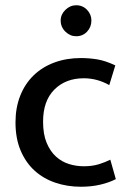

<svg xmlns="http://www.w3.org/2000/svg" viewBox="-20 -701 490 731"><path d="M299 -68Q331 -68 355.5 -75.5Q380 -83 400 -93L421 -19Q396 -6 362 2Q328 10 288 10Q236 10 190.5 -5.5Q145 -21 111.5 -51.5Q78 -82 58.5 -128Q39 -174 39 -235Q39 -291 57 -336.5Q75 -382 108 -414Q141 -446 187 -463Q233 -480 288 -480Q319 -480 350 -475Q381 -470 419 -452L396 -377Q350 -403 299 -403Q230 -403 187 -360Q144 -317 144 -238Q144 -190 157.5 -157.5Q171 -125 193 -105Q215 -85 242.5 -76.5Q270 -68 299 -68ZM211 -623Q211 -646 229 -663.5Q247 -681 270 -681Q295 -681 311.5 -663.5Q328 -646 328 -623Q328 -598 311.5 -580.5Q295 -563 270 -563Q247 -563 229 -580.5Q211 -598 211 -623Z"/></svg>

Font: Mukta Malar Medium
Style: Regular
Weight: 500
Designer: Aadarsh Rajan, Girish Dalvi, Yashodeep Gholap
Foundry: Ek Type
Version: Version 2.538;PS 1.000;hotconv 16.6.51;makeotf.lib2.5.65220;